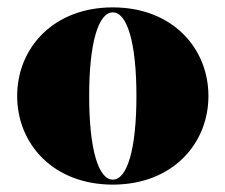

<svg xmlns="http://www.w3.org/2000/svg" viewBox="-20 -490 610 520"><path d="M26.5 -230C26.5 -100 124.5 10 285.5 10C446.5 10 544.5 -100 544.5 -230C544.5 -360 446.5 -470 285.5 -470C124.5 -470 26.5 -360 26.5 -230ZM221.5 -230C221.5 -374 246.5 -456.5 285.5 -456.5C324.5 -456.5 349.5 -374 349.5 -230C349.5 -86 324.5 -3.5 285.5 -3.5C246.5 -3.5 221.5 -86 221.5 -230Z"/></svg>

Font: Bodoni* 16pt Fatface
Style: Regular
Weight: 900
Version: Version 2.3